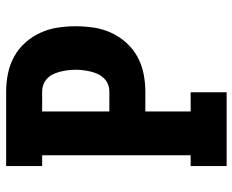

<svg xmlns="http://www.w3.org/2000/svg" viewBox="-88 -688 775 640"><g transform="rotate(-90 300.0 -367.5)"><path d="M67 0V-120H103V-615H67V-735H315Q345 -735 375 -729Q405 -723 431.5 -708.5Q458 -694 478.5 -671Q499 -648 511.5 -620.5Q524 -593 528.5 -563Q533 -533 533 -503Q533 -473 528.5 -443Q524 -413 511.5 -385.5Q499 -358 478.5 -335Q458 -312 431.5 -297.5Q405 -283 375 -277Q345 -271 315 -271H249V-120H313V0ZM249 -391H315Q328 -391 339.5 -395.5Q351 -400 360 -409.5Q369 -419 374 -430Q379 -441 382 -453.5Q385 -466 386.5 -478.5Q388 -491 388 -503Q388 -516 386.5 -528.5Q385 -541 382 -553Q379 -565 374 -576.5Q369 -588 360 -597Q351 -606 339.5 -610.5Q328 -615 315 -615H249Z"/></g></svg>

Font: Iosevka Etoile Heavy
Style: Regular
Weight: 900
Designer: Belleve Invis
Foundry: Belleve Invis
Version: Version 22.1.2; ttfautohint (v1.8.4)